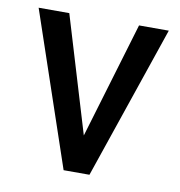

<svg xmlns="http://www.w3.org/2000/svg" viewBox="-64 -569 591 629"><g transform="rotate(10 231.5 -255.0)"><path d="M188 0 15 -510H117L252 -62H215L349 -510H448L274 0Z"/></g></svg>

Font: Instrument Sans SemiCondensed Medium
Style: Regular
Weight: 500
Width: 4
Designer: Rodrigo Fuenzalida
Foundry: fragTYPE
Version: Version 1.000;gftools[0.9.28]